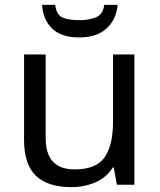

<svg xmlns="http://www.w3.org/2000/svg" viewBox="-20 -760 658 790"><path d="M533 -536V0H461L448 -71H444Q418 -29 372 -9.5Q326 10 274 10Q177 10 128 -36.5Q79 -83 79 -185V-536H168V-191Q168 -63 287 -63Q376 -63 410.5 -113Q445 -163 445 -257V-536ZM464 -740Q459 -680 418.5 -643Q378 -606 306 -606Q232 -606 194.5 -642.5Q157 -679 153 -740H207Q212 -699 237 -688Q262 -677 308 -677Q347 -677 375.5 -689Q404 -701 409 -740Z"/></svg>

Font: Noto Sans Soyombo
Style: Regular
Weight: 400
Designer: Monotype Design Team
Foundry: Monotype Imaging Inc.
Version: Version 2.001; ttfautohint (v1.8.4.7-5d5b)